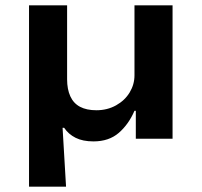

<svg xmlns="http://www.w3.org/2000/svg" viewBox="-20 -521 758 721"><path d="M89 180V-501H232V-223Q232 -186 244 -159.5Q256 -133 280.5 -120Q305 -107 342 -107Q383 -107 416 -125.5Q449 -144 467 -174Q485 -204 485 -238V-501H628V0H490V-105H485Q463 -54 426 -22Q389 10 331 10Q291 10 264 -3.5Q237 -17 221 -41H215L228 180Z"/></svg>

Font: Nunito Sans 7pt SemiExpanded
Style: Bold
Weight: 700
Width: 6
Designer: Vernon Adams
Foundry: Vernon Adams
Version: Version 3.101;gftools[0.9.27]